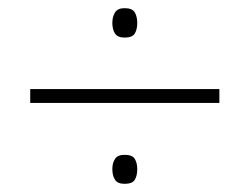

<svg xmlns="http://www.w3.org/2000/svg" viewBox="-20 -588 611 470"><path d="M54 -336V-370H517V-336ZM285 -138Q268 -138 261.5 -148Q255 -158 255 -174Q255 -189 261.5 -199Q268 -209 285 -209Q304 -209 310 -199Q316 -189 316 -174Q316 -158 310 -148Q304 -138 285 -138ZM285 -496Q268 -496 261.5 -506Q255 -516 255 -532Q255 -547 261.5 -557.5Q268 -568 285 -568Q304 -568 310 -557.5Q316 -547 316 -532Q316 -516 310 -506Q304 -496 285 -496Z"/></svg>

Font: Noto Sans Hebrew Thin ExtraLight
Style: Regular
Weight: 250
Version: Version 3.001